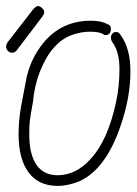

<svg xmlns="http://www.w3.org/2000/svg" viewBox="-61 -618 448 630"><path d="M278 -506Q264 -514 234 -514Q204 -514 173 -502.5Q142 -491 116 -462Q90 -433 71 -385.5Q52 -338 47 -283Q38 -235 36.5 -217.5Q35 -200 35 -177Q35 -112 58.5 -77.5Q82 -43 128 -43Q188 -43 236 -96Q293 -157 320 -284Q331 -335 331 -392Q331 -450 306 -482Q303 -487 303 -494.5Q303 -502 307.5 -507.5Q312 -513 320.5 -513Q329 -513 334 -504Q367 -460 367 -384Q367 -299 335 -206Q287 -64 201 -24Q163 -8 128 -8Q66 -8 33 -52Q0 -96 0 -177Q0 -223 8 -268L24 -352Q36 -421 81 -477Q141 -550 237 -550Q271 -550 291 -539Q303 -535 303 -524.5Q303 -514 298.5 -508.5Q294 -503 286 -503Q278 -503 278 -506ZM-6 -453Q-12 -445 -21 -445Q-30 -445 -35.5 -451.5Q-41 -458 -41 -465Q-41 -471 -37 -478L49 -589Q52 -592 56 -595Q60 -598 63 -598Q70 -598 77 -591.5Q84 -585 84 -579Q84 -572 79 -565Z"/></svg>

Font: Gruenewald VA
Style: Regular
Weight: 400
Designer: Peter Wiegel
Foundry: Peter Wiegel, nach dem Schriftentwurf von Dr. H. Gr¸newald
Version: Version 0.007